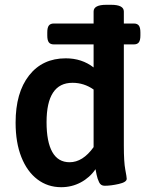

<svg xmlns="http://www.w3.org/2000/svg" viewBox="-20 -773 605 800"><path d="M565 -638V-625Q565 -605 558.5 -596.5Q552 -588 538 -588H496V-166Q496 -98 502 -66.5Q508 -35 508 -28Q508 -14 475 -6.5Q442 1 416 1Q400 1 393 -13.5Q386 -28 382.5 -45Q379 -62 378 -68Q354 -33 316.5 -13Q279 7 235 7Q179 7 136 -25.5Q93 -58 69 -118.5Q45 -179 45 -262Q45 -387 101 -458.5Q157 -530 254 -530Q321 -530 370 -492V-588H204Q190 -588 183.5 -596.5Q177 -605 177 -625V-638Q177 -658 183.5 -666.5Q190 -675 204 -675H370V-725Q370 -753 423 -753H443Q496 -753 496 -725V-675H538Q552 -675 558.5 -666.5Q565 -658 565 -638ZM370 -400Q330 -428 282 -428Q174 -428 174 -264Q174 -182 198 -139.5Q222 -97 270 -97Q325 -97 370 -160Z"/></svg>

Font: Asap-SemiBold
Style: Regular
Weight: 600
Designer: Pablo Cosgaya
Foundry: Omnibus-Type
Version: Version 2.000; ttfautohint (v1.8)